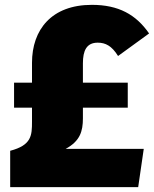

<svg xmlns="http://www.w3.org/2000/svg" viewBox="-20 -772 635 792"><path d="M322 -284V-328H507V-431H322V-511C322 -563 337 -596 383 -596C415 -596 441 -583 467 -541L595 -634C541 -712 469 -752 359 -752C193 -752 112 -650 112 -513V-431H38V-328H112V-270C112 -213 110 -173 22 -150V0H550L573 -158H251C310 -190 322 -230 322 -284Z"/></svg>

Font: Glow Sans SC Normal Heavy
Style: Regular
Weight: 900
Designer: Ryoko NISHIZUKA (kana, bopomofo & ideographs); Paul D. Hunt (Latin, Greek & Cyrillic); Sandoll Communications, Soo-young
Version: Version 0.93